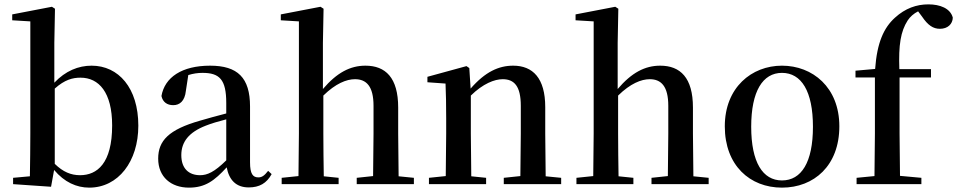

<svg xmlns="http://www.w3.org/2000/svg" viewBox="-20 -844 4387 880"><path d="M389 16C522 16 614 -104 614 -268C614 -441 523 -543 400 -543C339 -543 280 -519 229 -465V-647L232 -804L218 -813L36 -778V-751L119 -746V-232C119 -177 118 -93 117 -36L40 -29V0L214 12L228 -65C275 -9 331 16 389 16ZM231 -438C277 -479 313 -488 349 -488C433 -488 494 -421 494 -269C494 -95 425 -41 347 -41C305 -41 269 -56 231 -93Z M1120 15C1169 15 1202 -4 1225 -46L1209 -61C1191 -38 1180 -31 1164 -31C1139 -31 1126 -47 1126 -100V-356C1126 -488 1069 -543 943 -543C814 -543 735 -490 720 -404C726 -376 746 -362 774 -362C803 -362 827 -380 832 -428L843 -500C866 -507 887 -510 908 -510C986 -510 1017 -480 1017 -372V-324C976 -313 933 -302 897 -291C753 -250 705 -199 705 -117C705 -33 764 16 846 16C921 16 963 -16 1019 -77C1030 -19 1062 15 1120 15ZM1017 -109C962 -55 930 -41 897 -41C846 -41 811 -71 811 -133C811 -194 846 -238 923 -268C948 -278 982 -288 1017 -297Z M1689 0H1877V-29L1807 -36L1805 -232V-351C1805 -488 1747 -543 1655 -543C1585 -543 1524 -511 1460 -436V-647L1463 -804L1449 -813L1267 -778V-751L1350 -746V-232L1348 -37L1271 -29V0H1532V-29L1464 -36C1463 -93 1462 -177 1462 -232V-406C1518 -461 1568 -481 1607 -481C1659 -481 1692 -449 1692 -359V-232L1690 -37L1615 -29V0Z M2364 0H2552V-29L2481 -36L2479 -232V-353C2479 -486 2422 -543 2332 -543C2266 -543 2204 -515 2137 -438L2131 -532L2118 -541L1939 -492V-467L2022 -461C2024 -412 2025 -368 2025 -301V-232L2023 -37L1946 -29V0H2208V-29L2140 -36L2138 -232V-406C2194 -461 2247 -481 2284 -481C2337 -481 2367 -449 2367 -359V-232L2365 -37L2289 -29V0Z M3040 0H3228V-29L3158 -36L3156 -232V-351C3156 -488 3098 -543 3006 -543C2936 -543 2875 -511 2811 -436V-647L2814 -804L2800 -813L2618 -778V-751L2701 -746V-232L2699 -37L2622 -29V0H2883V-29L2815 -36C2814 -93 2813 -177 2813 -232V-406C2869 -461 2919 -481 2958 -481C3010 -481 3043 -449 3043 -359V-232L3041 -37L2966 -29V0Z M3564 16C3711 16 3827 -85 3827 -265C3827 -444 3704 -543 3564 -543C3425 -543 3302 -443 3302 -265C3302 -86 3417 16 3564 16ZM3564 -17C3476 -17 3423 -100 3423 -263C3423 -426 3476 -510 3564 -510C3653 -510 3706 -426 3706 -263C3706 -100 3653 -17 3564 -17Z M3987 0H4203V-29L4105 -38L4103 -232V-489H4247V-527H4102C4098 -638 4108 -700 4140 -750C4151 -767 4168 -782 4188 -792L4206 -768C4233 -728 4257 -712 4288 -712C4324 -712 4346 -734 4347 -763C4336 -806 4288 -824 4235 -824C4181 -824 4129 -806 4082 -763C4031 -717 4000 -650 3991 -528L3901 -520V-489H3990V-232L3988 -37L3906 -29V0Z"/></svg>

Font: Noto Serif CJK KR SemiBold
Style: Regular
Weight: 600
Designer: Ryoko NISHIZUKA 西塚涼子 (kana & ideographs); Frank Grießhammer (Latin, Greek & Cyrillic); Wenlong ZHANG 张文龙 (bopomofo); San
Foundry: Adobe
Version: Version 2.001;hotconv 1.1.0;makeotfexe 2.6.0